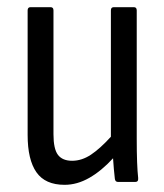

<svg xmlns="http://www.w3.org/2000/svg" viewBox="-20 -507 458 535"><path d="M160 8Q106 8 81.5 -27Q57 -62 57 -131V-478Q57 -487 65 -487H121Q129 -487 129 -478V-133Q129 -92 141.5 -75.5Q154 -59 181 -59Q208 -59 233.5 -76Q259 -93 289 -126V-478Q289 -487 297 -487H353Q361 -487 361 -478V-121Q361 -83 362 -56Q363 -29 365 -11Q366 0 357 0H309Q301 0 300 -9Q297 -35 295 -66Q263 -31 229 -11.5Q195 8 160 8Z"/></svg>

Font: Sofia Sans Cond
Style: Regular
Weight: 400
Width: 3
Designer: Botio Nikoltchev, Ani Petrova
Foundry: lettersoup
Version: Version 4.100; ttfautohint (v1.8.3)